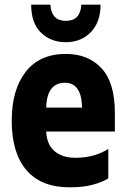

<svg xmlns="http://www.w3.org/2000/svg" viewBox="-20 -789 540 819"><path d="M409 -769H327Q323 -700 261 -700Q199 -700 195 -769H113Q113 -690 155 -649.5Q197 -609 261 -609Q326 -609 367.5 -652Q409 -695 409 -769ZM442 -28V-154Q420 -139 384.5 -127.5Q349 -116 300 -116Q247 -116 213.5 -143.5Q180 -171 177 -228H470V-307Q470 -437 413 -498Q356 -559 261 -559Q149 -559 89.5 -482.5Q30 -406 30 -274Q30 -136 93 -63Q156 10 276 10Q337 10 377.5 -1.5Q418 -13 442 -28ZM257 -436Q328 -436 330 -330H177Q180 -436 257 -436Z"/></svg>

Font: Noto Sans Mono UI Condensed ExtraBold
Style: Regular
Weight: 800
Width: 3
Designer: Monotype Design team
Foundry: Monotype Imaging Inc.
Version: 1.000